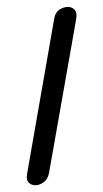

<svg xmlns="http://www.w3.org/2000/svg" viewBox="-20 -548 304 568"><path d="M85 0Q72.5 0 64.8 -8Q57 -16 60 -33L140.5 -493.5Q143.5 -511 155.5 -519.2Q167.5 -527.5 181.5 -527.5Q193 -527.5 201 -518.8Q209 -510 205 -489.5L125 -36Q121.5 -18 109.2 -9Q97 0 85 0Z"/></svg>

Font: Edu QLD Hand
Style: Regular
Weight: 400
Designer: Tina and Corey Anderson, Eben Sorkin
Foundry: Sorkin Type Co.
Version: Version 2.000